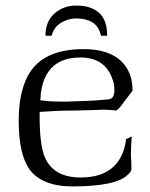

<svg xmlns="http://www.w3.org/2000/svg" viewBox="-20 -660 539 688"><path d="M255 -640Q306 -640 335 -614Q364 -588 364 -532H342Q334 -566 311 -580Q288 -594 253 -594Q225 -594 199 -578.5Q173 -563 165 -532H143Q143 -583 175 -611.5Q207 -640 253 -640ZM240 8Q130 8 85 -54Q47 -109 47 -227Q47 -324 78 -385Q128 -484 280 -484Q368 -484 413 -442Q455 -403 455 -335L426 -297Q402 -263 395 -264Q373 -267 348 -267Q344 -267 338.5 -266.5Q333 -266 328 -266L254 -264Q214 -264 181.5 -262.5Q149 -261 122 -259V-243Q122 -142 140 -98Q171 -24 269 -24Q406 -24 430 -148Q431 -152 431 -155.5Q431 -159 431 -161L452 -171Q450 -151 449 -103Q450 -93 450.5 -81Q451 -69 451 -54Q450 -44 438 -34Q396 8 240 8ZM202 -296Q213 -296 224 -296Q235 -296 248 -297Q290 -298 320.5 -300Q351 -302 370 -304Q390 -307 390 -337Q390 -345 389 -353Q388 -361 385 -370Q360 -454 268 -454Q145 -454 127 -330Q126 -327 126 -319.5Q126 -312 124 -301Q135 -299 154.5 -297.5Q174 -296 202 -296Z"/></svg>

Font: Gideon Roman
Style: Regular
Weight: 400
Designer: Robert E. Leuschke
Foundry: Robert E. Leuschke
Version: Version 2.010